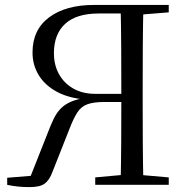

<svg xmlns="http://www.w3.org/2000/svg" viewBox="-20 -748 750 777"><path d="M9.1 0V-28.6L135.3 -38.9L98.5 -21.4L173.5 -211Q186.1 -244.3 198 -268.6Q210 -292.9 226.9 -309.8Q243.9 -326.6 269.2 -337.2Q294.5 -347.7 333 -353.4L332.2 -344.7Q259.9 -349.9 211 -376.2Q162.1 -402.4 136.8 -443.7Q111.6 -485 111.6 -535.4Q111.6 -627.9 179 -678Q246.5 -728 359.9 -728H515.6V-693.4H379.4Q289.3 -693.4 243.8 -651.6Q198.2 -609.9 198.2 -532.7Q198.2 -484.9 218.8 -447.8Q239.5 -410.7 277 -389.5Q314.6 -368.2 365.8 -368.2H514.3V-335.3H402.5Q359 -335.3 333.8 -326.1Q308.7 -316.9 293.2 -293.3Q277.7 -269.7 260.6 -225.2L192.2 -52.1Q180.5 -19.9 161.5 -5.4Q142.6 9.2 100 9.2Q73.7 9.2 52 6.9Q30.3 4.6 9.1 0ZM468 0Q470 -84.1 470.5 -169.4Q471 -254.7 471 -345.7V-361Q471 -469.9 470.5 -557.6Q470 -645.2 468 -728H560.4Q558.4 -644.8 557.9 -560.4Q557.4 -476.1 557.4 -391.1V-336.8Q557.4 -251.7 557.9 -167.7Q558.4 -83.6 560.4 0ZM365.4 0V-30.1L496.9 -42.1H525L662.9 -30.1V0ZM513.5 -686.9V-728H662.9V-698L525 -686.9Z"/></svg>

Font: Noto Serif HK ExtraLight
Style: Regular
Weight: 200
Designer: Ryoko NISHIZUKA 西塚涼子 (kana & ideographs); Frank Grießhammer (Latin, Greek & Cyrillic); Wenlong ZHANG 张文龙 (bopomofo); San
Foundry: Adobe
Version: Version 2.002-H1;hotconv 1.1.0;makeotfexe 2.6.0